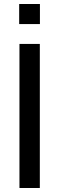

<svg xmlns="http://www.w3.org/2000/svg" viewBox="-20 -938 296 958"><path d="M178.7 0V-718.8H77.1V0ZM179.2 -817.9V-918H75.7V-817.9Z"/></svg>

Font: Winston
Style: Regular
Weight: 400
Designer: Vernon Adams, Kim Jin-seong, David Berlow, Cristiano Sobral
Foundry: The Winston Project Authors
Version: Version 3.004